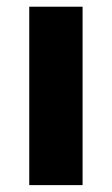

<svg xmlns="http://www.w3.org/2000/svg" viewBox="-20 -538 325 558"><path d="M220 -518.5V0H65V-518.5Z"/></svg>

Font: LatoHex
Style: Regular
Weight: 900
Designer: Lukasz Dziedzic
Foundry: tyPoland Lukasz Dziedzic
Version: Version 1.104; Western+Polish opensource